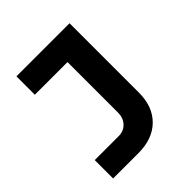

<svg xmlns="http://www.w3.org/2000/svg" viewBox="-199 -684 997 997"><g transform="rotate(-45 300.0 -185.0)"><path d="M60 180V45H235Q273 45 296.5 20Q320 -5 320 -45V-415H80V-550H470V-40Q470 62 410 121Q350 180 246 180Z"/></g></svg>

Font: NKDuy Mono ExtraBold
Style: Regular
Weight: 800
Monospace: yes
Designer: NKDuy
Foundry: NKDuy
Version: Version 2.251; ttfautohint (v1.8.4.7-5d5b)